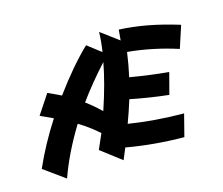

<svg xmlns="http://www.w3.org/2000/svg" viewBox="-202 -875 1274 1096"><g transform="rotate(-20 434.5 -327.0)"><path d="M199 -244Q96 -105 35 29L-82 -72Q-13 -198 82 -320L10 -361L96 -469Q146 -441 170 -426Q289 -562 397 -649L472 -580Q487 -641 493 -695L592 -607L603 -669Q761 -649 947 -573L893 -446Q751 -506 604 -533Q588 -463 566 -393Q685 -362 791 -343L747 -220Q632 -243 524 -275Q498 -212 467 -146Q619 -108 790 -92L745 36Q567 19 408 -24L374 41L261 -62Q302 -137 308 -148Q256 -203 199 -244ZM280 -344Q322 -307 361 -262Q425 -409 457 -525Q360 -436 280 -344Z"/></g></svg>

Font: Vampiro One
Style: Regular
Weight: 400
Designer: Riccardo De Franceschi
Foundry: Sorkin Type Co.
Version: Version 1.002